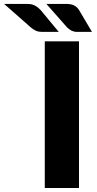

<svg xmlns="http://www.w3.org/2000/svg" viewBox="-152 -934 482 954"><path d="M0 0ZM240.5 0H70.5V-728.5H240.5ZM178.5 -914.5Q202 -914.5 217 -906.5Q232 -898.5 240.5 -884.5L305 -775.5H232Q223.5 -775.5 216.8 -777Q210 -778.5 204.2 -781.2Q198.5 -784 193.2 -788Q188 -792 182 -797L78.5 -914.5ZM-16.5 -914.5Q7 -914.5 22.5 -906Q38 -897.5 49.5 -884.5L140 -775.5H57Q39.5 -775.5 27 -781Q14.5 -786.5 2 -797L-131.5 -914.5Z"/></svg>

Font: Lato Black
Style: Regular
Weight: 900
Designer: Lukasz Dziedzic
Foundry: tyPoland Lukasz Dziedzic
Version: Version 2.007; 2014-02-27